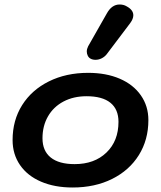

<svg xmlns="http://www.w3.org/2000/svg" viewBox="-20 -824 716 854"><path d="M36 -201Q36 -289 78.5 -356.5Q121 -424 197.5 -462Q274 -500 372 -500Q452 -500 512.5 -474Q573 -448 606.5 -400Q640 -352 640 -290Q640 -202 597.5 -134Q555 -66 478.5 -28Q402 10 303 10Q223 10 162.5 -16Q102 -42 69 -90Q36 -138 36 -201ZM507 -282Q507 -338 471 -367Q435 -396 365 -396Q307 -396 262.5 -372.5Q218 -349 193.5 -306.5Q169 -264 169 -209Q169 -153 205.5 -123.5Q242 -94 312 -94Q400 -94 453.5 -145.5Q507 -197 507 -282ZM366 -595Q366 -606 372 -618L455 -764Q477 -804 512 -804Q530 -804 543 -796Q573 -780 573 -756Q573 -740 559 -721L454 -582Q445 -571 432 -564.5Q419 -558 405 -558Q392 -558 383 -563Q375 -567 370.5 -576Q366 -585 366 -595Z"/></svg>

Font: Kodchasan
Style: Bold Italic
Weight: 700
Italic angle: -10°
Version: Version 1.000; ttfautohint (v1.6)